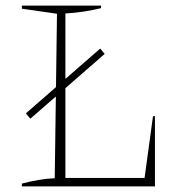

<svg xmlns="http://www.w3.org/2000/svg" viewBox="-20 -664 659 684"><path d="M525 -250H532V0H58V-10Q89 -18 118 -23Q147 -28 175 -29L183 -615L58 -633V-644H340V-635Q312 -628 280 -623Q248 -618 213 -616V-30H495ZM88 -241 72 -260 337 -491 353 -472Z"/></svg>

Font: Piazzolla Thin
Style: Regular
Weight: 100
Designer: Juan Pablo del Peral
Foundry: Huerta Tipografica
Version: Version 1.330